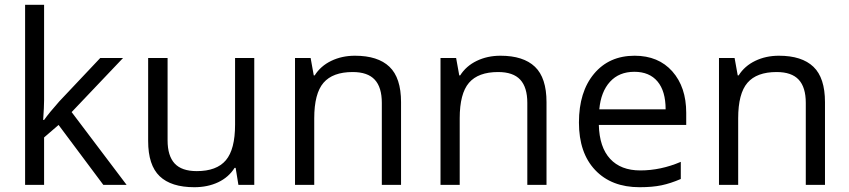

<svg xmlns="http://www.w3.org/2000/svg" viewBox="-20 -780 3581 810"><path d="M166 -273.9Q187 -303.7 230 -352.1L402.8 -535.2H499L282.2 -307.1L514.2 0H416L227.1 -252.9L166 -200.2V0H85.9V-759.8H166V-356.9Q166 -330.1 162.1 -273.9Z M687 -535.2V-188Q687 -122.6 716.8 -90.3Q746.6 -58.1 810.1 -58.1Q894 -58.1 932.9 -104Q971.7 -149.9 971.7 -253.9V-535.2H1052.7V0H985.8L974.1 -71.8H969.7Q944.8 -32.2 900.6 -11.2Q856.4 9.8 799.8 9.8Q702.1 9.8 653.6 -36.6Q605 -83 605 -185.1V-535.2Z M1590.8 0V-346.2Q1590.8 -411.6 1561 -443.8Q1531.2 -476.1 1467.8 -476.1Q1383.8 -476.1 1344.7 -430.7Q1305.7 -385.3 1305.7 -280.8V0H1224.6V-535.2H1290.5L1303.7 -461.9H1307.6Q1332.5 -501.5 1377.4 -523.2Q1422.4 -544.9 1477.5 -544.9Q1574.2 -544.9 1623 -498.3Q1671.9 -451.7 1671.9 -349.1V0Z M2204.6 0V-346.2Q2204.6 -411.6 2174.8 -443.8Q2145 -476.1 2081.5 -476.1Q1997.6 -476.1 1958.5 -430.7Q1919.4 -385.3 1919.4 -280.8V0H1838.4V-535.2H1904.3L1917.5 -461.9H1921.4Q1946.3 -501.5 1991.2 -523.2Q2036.1 -544.9 2091.3 -544.9Q2188 -544.9 2236.8 -498.3Q2285.6 -451.7 2285.6 -349.1V0Z M2678.2 9.8Q2559.6 9.8 2491 -62.5Q2422.4 -134.8 2422.4 -263.2Q2422.4 -392.6 2486.1 -468.8Q2549.8 -544.9 2657.2 -544.9Q2757.8 -544.9 2816.4 -478.8Q2875 -412.6 2875 -304.2V-252.9H2506.3Q2508.8 -158.7 2554 -109.9Q2599.1 -61 2681.2 -61Q2767.6 -61 2852.1 -97.2V-24.9Q2809.1 -6.3 2770.8 1.7Q2732.4 9.8 2678.2 9.8ZM2656.2 -477.1Q2591.8 -477.1 2553.5 -435.1Q2515.1 -393.1 2508.3 -318.8H2788.1Q2788.1 -395.5 2753.9 -436.3Q2719.7 -477.1 2656.2 -477.1Z M3379.4 0V-346.2Q3379.4 -411.6 3349.6 -443.8Q3319.8 -476.1 3256.3 -476.1Q3172.4 -476.1 3133.3 -430.7Q3094.2 -385.3 3094.2 -280.8V0H3013.2V-535.2H3079.1L3092.3 -461.9H3096.2Q3121.1 -501.5 3166 -523.2Q3210.9 -544.9 3266.1 -544.9Q3362.8 -544.9 3411.6 -498.3Q3460.4 -451.7 3460.4 -349.1V0Z"/></svg>

Font: f04293028
Style: Regular
Weight: 400
Foundry: Ascender Corporation
Version: Version 1.10